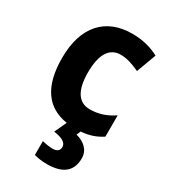

<svg xmlns="http://www.w3.org/2000/svg" viewBox="-195 -651 867 984"><g transform="rotate(30 238.5 -159.0)"><path d="M386 125C386 74 348 45 302 33L312 9C361 5 399 -8 435 -32V-158C392 -129 348 -113 295 -113C230 -113 193 -164 193 -272C193 -380 228 -435 294 -435C331 -435 366 -423 407 -404L450 -520C408 -542 358 -558 291 -558C136 -558 41 -458 41 -271C41 -101 107 -13 228 6L195 77C248 84 271 101 271 125C271 147 255 157 232 157C213 157 188 153 169 148V230C190 236 215 240 246 240C344 240 386 197 386 125Z"/></g></svg>

Font: Noto Sans Armenian SemiCondensed Medium
Style: Regular
Weight: 500
Width: 4
Designer: Monotype Design Team
Foundry: Monotype Imaging Inc.
Version: Version 2.008